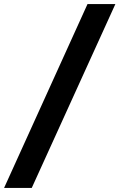

<svg xmlns="http://www.w3.org/2000/svg" viewBox="-62 -801 583 937"><path d="M-42 116 365 -781H501L93 116Z"/></svg>

Font: DM Sans 24pt ExtraBold
Style: Italic
Weight: 800
Italic angle: -10°
Designer: Colophon Foundry, Jonny Pinhorn
Foundry: Colophon Foundry
Version: Version 4.004;gftools[0.9.30]